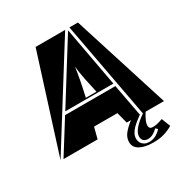

<svg xmlns="http://www.w3.org/2000/svg" viewBox="-199 -859 1163 1210"><g transform="rotate(-30 382.0 -253.5)"><path d="M487 0 466 -81H296L275 0H27L174 -235H540L584 0ZM187 -255 456 -686H458L537 -255ZM536 -700 758 0H604L474 -700ZM228 -700H443L7 -3ZM419 -264Q406 -320 395 -375.5Q384 -431 381 -469Q376 -431 365.5 -376Q355 -321 342 -264ZM5 0 7 -3ZM714 155Q681 174 648 183.5Q615 193 570 193Q510 193 474 173Q438 153 438 115Q438 83 459 56Q480 29 518 0H581Q564 12 547.5 25.5Q531 39 517.5 53Q504 67 495.5 83.5Q487 100 487 118Q487 127 490 137.5Q493 148 500.5 156.5Q508 165 520 171Q532 177 551 177Q598 177 638 134L624 121Q610 136 591.5 146.5Q573 157 552 157Q532 157 521 146Q510 135 510 116Q510 90 535 60.5Q560 31 606 0H624Q604 33 597 50.5Q590 68 590 81Q590 107 616 107Q631 107 647.5 103.5Q664 100 689 91Z"/></g></svg>

Font: J.M. Nexus Grotesque
Style: Regular
Weight: 900
Designer: deFharo
Foundry: deFharo
Version: Version 3.003